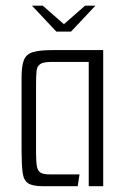

<svg xmlns="http://www.w3.org/2000/svg" viewBox="-20 -643 436 663"><path d="M90.4 -623.5H127.5L200.7 -559.5L273.9 -623.5H309.5L225.2 -533.8H174.6ZM128.4 0Q92.5 0 77 -10.2Q61.5 -20.3 58 -47.9Q54.5 -75.5 54.5 -126.8V-376.8Q54.5 -415.8 62.6 -435.9Q70.6 -455.9 93.7 -463Q116.7 -470 161.7 -470H336.4V0H286.4V-429.2H158.5Q130.5 -429.2 119.3 -422Q108 -414.8 106.3 -398.4Q104.5 -382 104.5 -352.8V-115Q104.5 -84.2 107.5 -68.2Q110.5 -52.2 120.7 -46.5Q130.8 -40.8 152.1 -40.8H254.6L248.3 0Z"/></svg>

Font: Smooch Sans Thin
Style: Regular
Weight: 100
Designer: Robert E. Leuschke
Foundry: Robert E. Leuschke
Version: Version 1.010